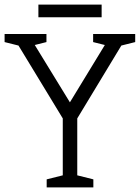

<svg xmlns="http://www.w3.org/2000/svg" viewBox="-50 -815 608 835"><path d="M254 -370 435 -667H508L286 -300H223L0 -667H72ZM223 -330H286V0H223ZM-30 -667H50V-612L-30 -632ZM355 -667H435V-612L355 -632ZM72 -612V-667H152V-632ZM458 -612V-667H538V-632ZM153 0V-35L233 -55V0ZM276 0V-55L356 -35V0ZM117 -795H392V-740H117Z"/></svg>

Font: Epunda Slab Light
Style: Regular
Weight: 300
Designer: Simon Atzbach
Foundry: typofactur
Version: Version 1.102